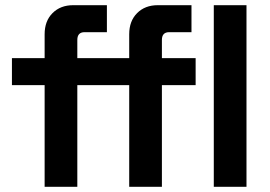

<svg xmlns="http://www.w3.org/2000/svg" viewBox="-20 -720 1040 740"><path d="M278 0H152V-392H26V-496H152V-588Q152 -639 182.5 -669.5Q213 -700 262 -700H392V-596H306Q278 -596 278 -566V-496H378V-392H278ZM604 0H478V-392H378V-496H478V-588Q478 -639 508.5 -669.5Q539 -700 588 -700H718V-596H632Q604 -596 604 -566V-496H734V-392H604ZM930 0H804V-700H930Z"/></svg>

Font: Space Grotesk Variable Light
Style: Regular
Weight: 300
Designer: Florian Karsten
Foundry: Florian Karsten
Version: Version 2.000